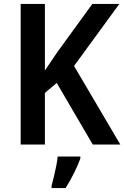

<svg xmlns="http://www.w3.org/2000/svg" viewBox="-20 -734 631 975"><path d="M591 0H451L268 -313L208 -262V0H85V-714H208V-376Q222 -397 238.5 -421Q255 -445 273 -472L449 -714H586L356 -399ZM388 71Q376 104 356 144.5Q336 185 313 221H242V209Q247 190 253.5 163.5Q260 137 265.5 109.5Q271 82 273 61H388Z"/></svg>

Font: Noto Sans Gujarati SemiCondensed SemiBold
Style: Regular
Weight: 600
Width: 4
Designer: Jelle Bosma - Monotype Design Team, Universal Thirst
Foundry: Monotype Imaging Inc.
Version: Version 2.106; ttfautohint (v1.8.4.7-5d5b)